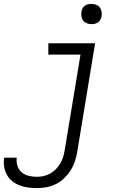

<svg xmlns="http://www.w3.org/2000/svg" viewBox="-61 -752 681 985"><path d="M129 213Q105 213 82.5 210Q60 207 39.5 199Q19 191 2 177.5Q-15 164 -25.5 145Q-36 126 -39.5 103.5Q-43 81 -40 58Q-39 58 -39 57.5Q-39 57 -39 57H25Q25 57 25 57Q25 57 25 57Q22 79 28.5 99Q35 119 50 132Q65 145 86 150Q107 155 129 155Q146 155 163.5 151Q181 147 197 138Q213 129 226 115.5Q239 102 248.5 86Q258 70 263 53Q268 36 271 18L352 -472H187V-530H427L335 28Q331 52 323 76Q315 100 301 122Q287 144 268 162.5Q249 181 225.5 192.5Q202 204 177.5 208.5Q153 213 129 213ZM408 -628Q396 -628 384.5 -632.5Q373 -637 366 -646Q359 -655 357 -667.5Q355 -680 357 -693Q358 -701 362.5 -709.5Q367 -718 374.5 -723Q382 -728 391 -730Q400 -732 408 -732Q421 -732 432.5 -727.5Q444 -723 451 -714Q458 -705 460 -692.5Q462 -680 460 -667Q458 -659 453.5 -650.5Q449 -642 441.5 -637Q434 -632 425.5 -630Q417 -628 408 -628Z"/></svg>

Font: Iosevka Curly Slab LtExObl
Style: Regular
Weight: 300
Width: 7
Italic angle: -9°
Monospace: yes
Designer: Belleve Invis
Foundry: Belleve Invis
Version: Version 11.1.0; ttfautohint (v1.8.3)